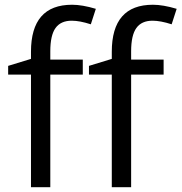

<svg xmlns="http://www.w3.org/2000/svg" viewBox="-20 -785 761 805"><path d="M666 -472.2H529.8V0H448.7V-472.2H353V-508.8L448.7 -538.1V-567.9Q448.7 -765.1 621.1 -765.1Q663.6 -765.1 720.7 -748L699.7 -683.1Q652.8 -698.2 619.6 -698.2Q573.7 -698.2 551.8 -667.7Q529.8 -637.2 529.8 -569.8V-535.2H666ZM327.1 -472.2H190.9V0H109.9V-472.2H14.2V-508.8L109.9 -538.1V-567.9Q109.9 -765.1 282.2 -765.1Q324.7 -765.1 381.8 -748L360.8 -683.1Q314 -698.2 280.8 -698.2Q234.9 -698.2 212.9 -667.7Q190.9 -637.2 190.9 -569.8V-535.2H327.1Z"/></svg>

Font: f02034202
Style: Regular
Weight: 400
Foundry: Ascender Corporation
Version: Version 1.10